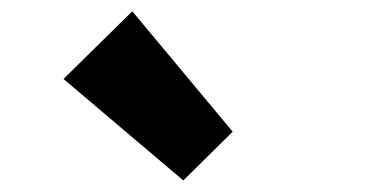

<svg xmlns="http://www.w3.org/2000/svg" viewBox="-20 -973 677 338"><path d="M302.7 -655.3 91.8 -834 212.9 -953.1 389.6 -741.2Z"/></svg>

Font: Gen Shin Gothic Heavy
Style: Bold
Weight: 900
Designer: [Source Han Sans]
Ryoko NISHIZUKA  (kana & ideographs); Paul D. Hunt (Latin, Greek & Cyrillic); Wenlong ZHANG  (bopomofo
Version: Version 1.002.20150607